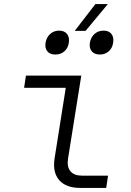

<svg xmlns="http://www.w3.org/2000/svg" viewBox="-20 -920 640 940"><path d="M373 0Q303 0 270 -38Q237 -76 247 -143L302 -490H98L107 -550H378L313 -143Q307 -103 325 -81.5Q343 -60 382 -60H509L500 0ZM346 -769 447 -900H508L399 -769ZM469 -653Q443 -653 429.5 -668.5Q416 -684 420 -711Q425 -738 443 -754Q461 -770 487 -770Q513 -770 525.5 -754Q538 -738 534 -711Q530 -684 512 -668.5Q494 -653 469 -653ZM251 -653Q225 -653 212 -668.5Q199 -684 203 -711Q208 -738 226 -754Q244 -770 269 -770Q295 -770 308 -754Q321 -738 317 -711Q313 -684 295 -668.5Q277 -653 251 -653Z"/></svg>

Font: JetBrains Mono NL ExtraLight
Style: Italic
Weight: 200
Italic angle: -9°
Monospace: yes
Designer: Philipp Nurullin, Konstantin Bulenkov
Foundry: JetBrains
Version: Version 2.305; ttfautohint (v1.8.4.7-5d5b)